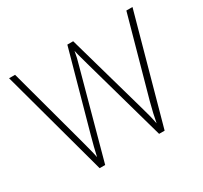

<svg xmlns="http://www.w3.org/2000/svg" viewBox="-147 -914 1175 1113"><g transform="rotate(-30 440.5 -357.0)"><path d="M855 -714 658 0H621L464 -559Q456 -590 449 -613.5Q442 -637 437 -662Q433 -639 428.5 -619Q424 -599 417 -576L260 0H223L29 -714H69L210 -192Q220 -153 228 -123.5Q236 -94 242 -63Q249 -94 256.5 -124.5Q264 -155 275 -194L419 -714H458L606 -191Q618 -150 625.5 -120.5Q633 -91 639 -60Q645 -92 651.5 -121Q658 -150 669 -191L814 -714Z"/></g></svg>

Font: Noto Sans Lao UI ExtLt
Style: Regular
Weight: 200
Designer: Monotype Design Team
Foundry: Monotype Imaging Inc.
Version: Version 2.000; ttfautohint (v1.8.4.7-5d5b)